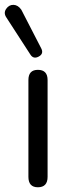

<svg xmlns="http://www.w3.org/2000/svg" viewBox="-44 -786 296 811"><path d="M84 -556 -17 -712Q-30 -731 -18 -748.5Q-6 -766 13 -765.5Q32 -765 46 -745L130 -582Q142 -559 119.5 -547Q97 -535 84 -556ZM116 5Q76 5 76 -39V-448Q76 -491 116 -491Q157 -491 157 -448V-39Q157 5 116 5Z"/></svg>

Font: Nunito
Style: Regular
Weight: 400
Designer: Vernon Adams
Foundry: Vernon Adams
Version: Version 3.602